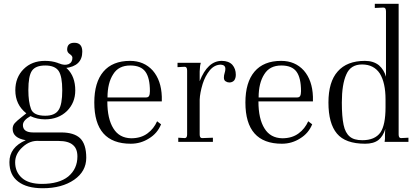

<svg xmlns="http://www.w3.org/2000/svg" viewBox="-20 -750 2200 1015"><path d="M377.9 -272Q377.9 -207 334 -163.1Q288.6 -119.1 217.8 -119.1Q176.3 -119.1 141.1 -136.2Q101.1 -113.8 101.1 -88.9Q101.1 -49.8 155.8 -49.8H304.2Q370.1 -49.8 402.8 -20Q436 11.7 436 84Q436 155.8 372.1 200.2Q307.1 245.1 206.1 245.1Q121.6 245.1 76.2 210Q29.8 175.3 29.8 106.9Q29.8 28.8 116.2 -8.8Q46.9 -20.5 46.9 -68.8Q46.9 -86.4 58.1 -99.1Q68.4 -110.8 94.2 -130.9L119.1 -150.9Q61 -196.8 61 -272.9Q61 -340.8 105 -384.8Q148.4 -428.2 217.8 -428.2Q291 -428.2 335 -387.2Q377.9 -345.7 377.9 -272ZM219.2 -138.2Q270.5 -138.2 290 -168.9Q309.1 -197.8 309.1 -272.9Q309.1 -346.2 290 -375Q270 -403.8 219.2 -403.8Q168 -403.8 148.9 -376Q129.9 -348.6 129.9 -273.9Q129.9 -210.9 144 -173.8Q157.2 -138.2 219.2 -138.2ZM189 -4.9Q139.2 -9.3 100.1 26.9Q60.1 62.5 60.1 107.9Q60.1 159.2 96.2 190.9Q131.8 222.2 201.2 222.2Q292 222.2 340.8 183.1Q389.2 142.6 389.2 77.1Q389.2 35.6 365.2 16.1Q341.3 -4.9 289.1 -4.9ZM362.8 -444.8Q362.8 -454.6 349.1 -463.9Q335 -473.1 335 -487.8Q335 -523.9 373 -523.9Q415 -523.9 415 -477.1Q415 -400.4 325.2 -390.1L292 -415Q321.3 -402.3 342.8 -411.1Q362.8 -419.9 362.8 -444.8Z M667.5 -428.2Q741.2 -428.2 787.6 -377Q832.5 -325.2 835.4 -238.8V-213.9H547.4Q547.4 -121.6 579.6 -70.8Q610.4 -20.5 673.3 -19Q725.1 -19 759.8 -44.9Q793 -69.3 810.5 -108.9L831.5 -92.8Q812 -44.9 767.6 -18.1Q724.1 9.8 671.4 9.8Q478.5 9.8 478.5 -208Q478.5 -314.5 526.4 -371.1Q574.7 -428.2 667.5 -428.2ZM668.5 -403.8Q606.9 -403.8 578.6 -357.9Q548.3 -311.5 548.3 -234.9H752.4Q763.2 -234.9 767.6 -242.2Q772.5 -250.5 772.5 -268.1Q772.5 -338.4 748.5 -371.1Q724.6 -403.8 668.5 -403.8Z M1152.3 -428.2Q1189 -428.2 1208.5 -407.2Q1226.6 -386.2 1226.6 -355Q1226.6 -336.9 1218.3 -325.2Q1208.5 -314 1192.4 -314Q1182.1 -314 1173.3 -319.8Q1163.6 -325.2 1163.6 -339.8Q1163.6 -352.1 1167.5 -363.8Q1171.4 -375.5 1171.4 -386.2Q1171.4 -406.7 1147.5 -408.2Q1114.3 -408.2 1089.4 -378.9Q1064 -347.2 1051.3 -306.2Q1037.1 -259.3 1035.6 -223.1V-39.1Q1035.6 -20 1048.3 -20L1105.5 -22V0H922.4V-22L956.5 -20Q969.2 -20 969.2 -39.1V-377Q969.2 -397 956.5 -397L918.5 -395V-418H1041.5Q1038.1 -405.3 1037.6 -398.9Q1035.6 -381.3 1035.6 -372.1V-320.8Q1077.6 -428.2 1152.3 -428.2Z M1466.3 -428.2Q1540 -428.2 1586.4 -377Q1631.3 -325.2 1634.3 -238.8V-213.9H1346.2Q1346.2 -121.6 1378.4 -70.8Q1409.2 -20.5 1472.2 -19Q1523.9 -19 1558.6 -44.9Q1591.8 -69.3 1609.4 -108.9L1630.4 -92.8Q1610.8 -44.9 1566.4 -18.1Q1522.9 9.8 1470.2 9.8Q1277.3 9.8 1277.3 -208Q1277.3 -314.5 1325.2 -371.1Q1373.5 -428.2 1466.3 -428.2ZM1467.3 -403.8Q1405.8 -403.8 1377.4 -357.9Q1347.2 -311.5 1347.2 -234.9H1551.3Q1562 -234.9 1566.4 -242.2Q1571.3 -250.5 1571.3 -268.1Q1571.3 -338.4 1547.4 -371.1Q1523.4 -403.8 1467.3 -403.8Z M1716.3 -208Q1716.3 -317.4 1765.1 -372.1Q1814 -428.2 1909.2 -428.2Q1954.1 -428.2 1983.4 -404.8Q2010.7 -380.4 2020.5 -344.2V-689.9Q2020.5 -710 2007.3 -710L1961.4 -708V-730H2087.4V-39.1Q2087.4 -20 2100.1 -20L2139.2 -22V0H2013.2Q2015.1 -9.8 2015.1 -16.1V-38.1Q2015.1 -55.2 2016.1 -60.1Q2017.1 -64.9 2017.1 -68.8Q2004.9 -28.8 1980.5 -9.8Q1955.1 9.8 1910.2 9.8Q1805.7 9.8 1761.2 -43.9Q1716.3 -97.2 1716.3 -208ZM1787.1 -208Q1787.1 -133.8 1796.4 -89.8Q1805.2 -47.4 1829.1 -27.8Q1851.1 -8.8 1895.5 -8.8Q1961.9 -8.8 1991.2 -49.8Q2018.1 -89.8 2018.1 -183.1V-225.1Q2018.1 -311.5 1988.3 -360.8Q1956.5 -409.2 1894 -409.2Q1833.5 -409.2 1811 -356.9Q1787.1 -304.7 1787.1 -208Z"/></svg>

Font: Unna Light
Style: Regular
Weight: 300
Designer: Jorge de Buen Unna
Foundry: Omnibus-Type
Version: Version 2.007;PS 002.007;hotconv 1.0.88;makeotf.lib2.5.64775